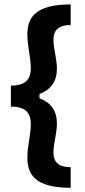

<svg xmlns="http://www.w3.org/2000/svg" viewBox="-20 -692 390 883"><path d="M305 171.7V76.7C243.3 76.7 225.8 48.3 225.8 8.3C225.8 -30 241.7 -78.3 241.7 -124.2C241.7 -170.8 225 -215.8 161.7 -240V-260C225 -284.2 241.7 -329.2 241.7 -375.8C241.7 -421.7 225.8 -470 225.8 -508.3C225.8 -548.3 243.3 -576.7 305 -576.7V-671.7C139.2 -671.7 105.8 -608.3 105.8 -533.3C105.8 -481.7 121.7 -425 121.7 -380C121.7 -332.5 103.3 -298.3 30 -298.3V-201.7C103.3 -201.7 121.7 -167.5 121.7 -120C121.7 -75 105.8 -18.3 105.8 33.3C105.8 108.3 139.2 171.7 305 171.7Z"/></svg>

Font: Familjen Grotesk GF
Style: Bold
Weight: 700
Designer: Anders Wikstroem, Jonas Baeckman, Matilda Gysing, Kristian Moeller
Foundry: Familjen STHLM AB
Version: Version 2.000; Beta; Release 4; Build 6